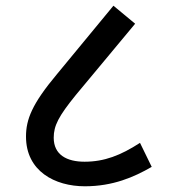

<svg xmlns="http://www.w3.org/2000/svg" viewBox="-20 -652 597 672"><path d="M277 0C375 0 449 -32 511 -68L470 -152C402 -108 345 -86 276 -86C214 -86 168 -110 168 -170C168 -212 185 -245 245 -319L453 -569L377 -632L179 -392C92 -288 71 -234 71 -174C71 -53 172 0 277 0Z"/></svg>

Font: Noto Sans Devanagari UI Medium
Style: Regular
Weight: 500
Designer: Jelle Bosma - Monotype Design Team
Foundry: Monotype Imaging Inc.
Version: Version 2.004